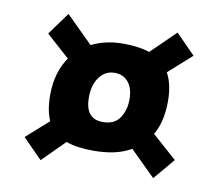

<svg xmlns="http://www.w3.org/2000/svg" viewBox="-61 -650 694 623"><g transform="rotate(10 286.0 -338.5)"><path d="M110 -96 46 -161 119 -226Q104 -259 104 -310Q104 -349 113.5 -380.5Q123 -412 140 -436L63 -505L117 -579L205 -492Q251 -515 309 -515Q361 -515 396 -503L476 -581L540 -516L464 -448Q484 -411 484 -356Q484 -288 458 -244L539 -172L480 -102L397 -184Q371 -169 340 -162.5Q309 -156 274 -156Q247 -156 224.5 -159Q202 -162 183 -169ZM287 -253Q325 -253 342.5 -278.5Q360 -304 360 -340Q360 -377 343 -397Q326 -417 299 -417Q267 -417 248 -391Q229 -365 229 -324Q229 -253 287 -253Z"/></g></svg>

Font: Sansita Swashed ExtraBold
Style: Regular
Weight: 800
Designer: Pablo Cosgaya
Foundry: Omnibus-Type
Version: Version 1.003; ttfautohint (v1.8.3)